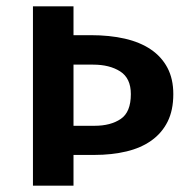

<svg xmlns="http://www.w3.org/2000/svg" viewBox="-20 -586 589 606"><path d="M393 -289Q393 -339 359.5 -360.5Q326 -382 274 -382H212V-189H279Q329 -189 361 -210.5Q393 -232 393 -289ZM527 -289Q527 -238 509 -202Q491 -166 458 -142.5Q425 -119 379 -108Q333 -97 278 -97H212V0H84V-566H212V-475H266Q326 -475 374 -464Q422 -453 456 -430Q490 -407 508.5 -372Q527 -337 527 -289Z"/></svg>

Font: Qnwhxotralxmqkhsjrfbfhwcoqn
Style: Regular
Weight: 500
Designer: Carrois Corporate & Edenspiekermann
Foundry: Carrois Corporate GbR & Edenspiekermann AG
Version: Version 2.001